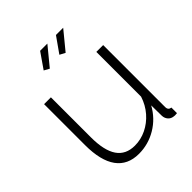

<svg xmlns="http://www.w3.org/2000/svg" viewBox="-204 -857 995 995"><g transform="rotate(-45 293.5 -360.0)"><path d="M73 -220V-520H123V-227Q123 -130 155.5 -82.5Q188 -35 254 -35Q298 -35 338.5 -54.5Q379 -74 410 -109.5Q441 -145 456 -192V-520H506V-66Q506 -54 511.5 -48Q517 -42 527 -41V0Q517 1 511.5 1Q506 1 502 0Q485 -2 474 -14.5Q463 -27 462 -45L461 -123Q427 -61 367.5 -25.5Q308 10 239 10Q157 10 115 -48Q73 -106 73 -220ZM224 -629 195 -645 254 -730H307ZM340 -629 310 -645 370 -730H423Z"/></g></svg>

Font: Raleway Thin Light
Style: Regular
Weight: 300
Version: Version 4.026